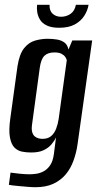

<svg xmlns="http://www.w3.org/2000/svg" viewBox="-20 -663 409 802"><path d="M128 119Q115 119 97 117.5Q79 116 62 114.5Q45 113 32.5 111.5Q20 110 17 109L24 58Q37 60 61 62.5Q85 65 103 65Q115 65 130.5 63Q146 61 161.5 53Q177 45 189 28Q201 11 205 -19L214 -89Q207 -74 194.5 -59.5Q182 -45 162 -35.5Q142 -26 110 -26Q91 -26 72.5 -29.5Q54 -33 40.5 -46.5Q27 -60 21.5 -89Q16 -118 23 -168L53 -386Q61 -437 80.5 -461.5Q100 -486 126.5 -493.5Q153 -501 178 -501Q199 -501 217.5 -498Q236 -495 249 -485.5Q262 -476 266 -456L282 -494H365L304 -61Q299 -25 287 8Q275 41 254.5 65.5Q234 90 203 104.5Q172 119 128 119ZM157 -83Q180 -83 193.5 -94.5Q207 -106 214.5 -125.5Q222 -145 225 -166L259 -412Q257 -419 252 -426Q247 -433 236.5 -438.5Q226 -444 207 -444Q180 -444 165.5 -430Q151 -416 146 -379L114 -144Q111 -123 114.5 -111Q118 -99 125.5 -93Q133 -87 141.5 -85Q150 -83 157 -83ZM227 -547Q195 -547 175.5 -556.5Q156 -566 147 -581Q138 -596 135.5 -612.5Q133 -629 135 -643H187Q186 -618 200 -605.5Q214 -593 235 -593Q257 -593 274.5 -605Q292 -617 297 -643H350Q346 -619 332 -597Q318 -575 292.5 -561Q267 -547 227 -547Z"/></svg>

Font: Alumni Sans SemiBold
Style: Italic
Weight: 600
Italic angle: -8°
Version: Version 1.016